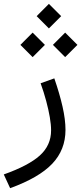

<svg xmlns="http://www.w3.org/2000/svg" viewBox="-112 -721 426 1005"><path d="M100.6 -285.2Q117.8 -237.4 129.9 -192Q142 -146.7 148.7 -107.7Q155.4 -68.6 155.4 -38.7Q155.4 39.6 96.6 92.8Q37.8 145.9 -92.2 192.1L-59 264Q92.1 209.1 161.4 136.1Q230.8 63.1 230.8 -41.1Q230.8 -94.9 215.4 -162.7Q200.1 -230.5 172.3 -310.8ZM79.9 -636.5 143.9 -572.3 208.2 -636.5 143.9 -700.7ZM165 -486.1 229 -422 293.3 -486.1 229 -550.3ZM-5.2 -486.1 58.8 -422 123.1 -486.1 58.8 -550.3Z"/></svg>

Font: Estedad VF
Style: Regular
Weight: 100
Designer: Amin Abedi
Version: Version 7.3